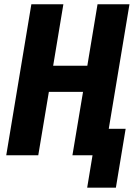

<svg xmlns="http://www.w3.org/2000/svg" viewBox="-20 -718 640 888"><path d="M383.2 149.9H516L561.1 -122.2H483L578.8 -698.2H431.1L383.9 -414.1H225.9L273.1 -698.2H125L8.9 0H157L206 -293H364L315 0H408Z"/></svg>

Font: Margiela Mono Italic Bold It
Style: Regular
Weight: 700
Designer: Mike Abbink, Paul van der Laan, Pieter van Rosmalen
Foundry: Bold Monday
Version: Version 2.003 2021